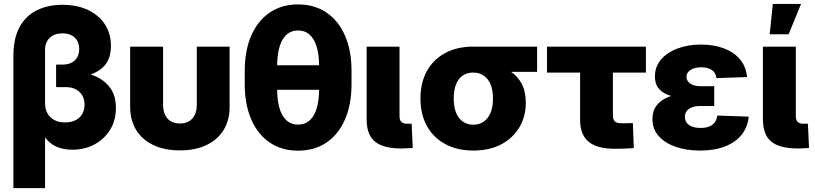

<svg xmlns="http://www.w3.org/2000/svg" viewBox="-20 -762 4186 986"><path d="M48.8 204.1V-475.1Q48.8 -564.9 80.6 -623Q112.3 -681.2 169.2 -709.2Q226.1 -737.3 300.3 -737.3Q376.5 -737.3 432.6 -710.4Q488.8 -683.6 519.3 -636Q549.8 -588.4 549.8 -525.4Q549.8 -474.1 528.1 -440.2Q506.3 -406.2 464.1 -387Q421.9 -367.7 360.8 -359.9V-398.9Q423.3 -391.6 471.7 -369.6Q520 -347.7 547.6 -308.1Q575.2 -268.6 575.2 -207.5Q575.2 -143.1 545.2 -95Q515.1 -46.9 464.6 -20Q414.1 6.8 352.1 6.8Q305.7 6.8 271.2 -8.3Q236.8 -23.4 214.8 -51.8Q192.9 -80.1 184.1 -117.7L211.4 -120.1V204.1ZM313.5 -133.3Q344.7 -133.3 367.2 -144.3Q389.6 -155.3 401.9 -175.8Q414.1 -196.3 414.1 -224.1Q414.1 -265.1 388.2 -289.8Q362.3 -314.5 317.9 -314.5H268.1V-430.2H300.8Q327.6 -430.2 346.7 -439.7Q365.7 -449.2 376.2 -467.3Q386.7 -485.4 386.7 -510.3Q386.7 -547.4 363.8 -569.1Q340.8 -590.8 301.3 -590.8Q259.8 -590.8 235.6 -567.9Q211.4 -544.9 211.4 -506.3V-230.5Q211.4 -201.7 223.9 -179.7Q236.3 -157.7 259 -145.5Q281.7 -133.3 313.5 -133.3Z M903.8 10.3Q824.7 10.3 767.3 -17.1Q710 -44.4 679.2 -94.7Q648.4 -145 648.4 -213.9V-522.5H817.4V-224.6Q817.4 -194.8 827.4 -172.9Q837.4 -150.9 856.9 -139.4Q876.5 -127.9 903.8 -127.9Q931.6 -127.9 950.9 -139.4Q970.2 -150.9 980.5 -172.9Q990.7 -194.8 990.7 -224.6V-522.5H1159.2V-213.9Q1159.2 -145 1128.4 -94.7Q1097.7 -44.4 1040.5 -17.1Q983.4 10.3 903.8 10.3Z M1510.7 11.7Q1426.8 11.7 1365.2 -30Q1303.7 -71.8 1270.3 -148.7Q1236.8 -225.6 1236.8 -330.1V-397.5Q1236.8 -502.4 1270.3 -579.1Q1303.7 -655.8 1365.2 -697.5Q1426.8 -739.3 1510.7 -739.3Q1595.2 -739.3 1656.7 -697.5Q1718.3 -655.8 1751.7 -579.1Q1785.2 -502.4 1785.2 -397.5V-330.1Q1785.2 -225.6 1751.7 -148.7Q1718.3 -71.8 1656.7 -30Q1595.2 11.7 1510.7 11.7ZM1510.7 -122.1Q1562.5 -122.1 1590.6 -168.9Q1618.7 -215.8 1618.7 -308.6V-418.9Q1618.7 -511.7 1590.6 -558.6Q1562.5 -605.5 1510.7 -605.5Q1459 -605.5 1431.2 -558.6Q1403.3 -511.7 1403.3 -418.9V-308.6Q1403.3 -215.8 1431.2 -168.9Q1459 -122.1 1510.7 -122.1ZM1376.5 -300.8V-426.8H1644V-300.8Z M2043 0.5Q1948.7 0.5 1905.8 -34.7Q1862.8 -69.8 1862.8 -148.9V-522.5H2031.7V-166Q2031.7 -145.5 2041.3 -136Q2050.8 -126.5 2071.3 -126.5Q2077.6 -126.5 2083.5 -126.7Q2089.4 -127 2093.8 -127L2099.6 -2.4Q2087.4 -1.5 2073.2 -0.5Q2059.1 0.5 2043 0.5Z M2411.1 11.2Q2329.1 11.2 2267.8 -21.5Q2206.5 -54.2 2172.9 -114Q2139.2 -173.8 2139.2 -255.9Q2139.2 -337.4 2172.4 -397.2Q2205.6 -457 2266.4 -489.7Q2327.1 -522.5 2408.7 -522.5H2738.3V-393.1H2508.3L2408.7 -389.2Q2378.9 -389.2 2356.4 -374Q2334 -358.9 2322 -329.3Q2310.1 -299.8 2310.1 -255.9Q2310.1 -212.4 2322.5 -182.4Q2335 -152.3 2357.9 -137Q2380.9 -121.6 2411.1 -121.6Q2440.9 -121.6 2463.6 -137Q2486.3 -152.3 2499 -182.4Q2511.7 -212.4 2511.7 -255.9Q2511.7 -299.8 2499 -329.3Q2486.3 -358.9 2463.6 -374Q2440.9 -389.2 2411.1 -389.2V-441.9Q2465.3 -441.9 2513.9 -431.2Q2562.5 -420.4 2600.1 -396.2Q2637.7 -372.1 2658.9 -332.3Q2680.2 -292.5 2680.2 -234.4Q2680.2 -163.6 2647 -107.9Q2613.8 -52.2 2553.5 -20.5Q2493.2 11.2 2411.1 11.2Z M3137.7 2Q3045.9 2 3002.4 -34.4Q2959 -70.8 2959 -146.5V-389.2H2789.1V-522.5H3296.9V-389.2H3127.4V-171.9Q3127.4 -147.9 3137.5 -138.4Q3147.5 -128.9 3174.3 -128.9Q3188 -128.9 3202.6 -129.2Q3217.3 -129.4 3230 -129.9L3234.9 -1.5Q3210.4 0.5 3186 1.2Q3161.6 2 3137.7 2Z M3575.2 11.2Q3506.8 11.2 3451.4 -7.6Q3396 -26.4 3363.3 -62.5Q3330.6 -98.6 3330.6 -150.9Q3330.6 -190.9 3349.6 -217.3Q3368.7 -243.7 3402.1 -259.3Q3435.5 -274.9 3478.3 -281.5Q3521 -288.1 3568.4 -288.1H3647.9V-217.8H3577.1Q3552.7 -217.8 3534.7 -211.2Q3516.6 -204.6 3506.8 -192.1Q3497.1 -179.7 3497.1 -161.6Q3497.1 -135.3 3518.3 -120.1Q3539.6 -105 3577.6 -105Q3604 -105 3622.1 -112.3Q3640.1 -119.6 3650.4 -133.8Q3660.6 -147.9 3663.6 -168.5L3824.7 -163.1Q3820.3 -110.4 3789.3 -71Q3758.3 -31.7 3704.1 -10.3Q3649.9 11.2 3575.2 11.2ZM3573.7 -253.9Q3521.5 -253.9 3479 -258.8Q3436.5 -263.7 3406.2 -276.4Q3376 -289.1 3359.6 -311.5Q3343.3 -334 3343.3 -369.1Q3343.3 -419.4 3374.5 -456.1Q3405.8 -492.7 3459.5 -512.9Q3513.2 -533.2 3580.1 -533.2Q3644.5 -533.2 3696 -514.2Q3747.6 -495.1 3779.3 -458.3Q3811 -421.4 3816.4 -366.2L3659.2 -360.8Q3656.2 -388.2 3636 -402.3Q3615.7 -416.5 3581.5 -416.5Q3548.3 -416.5 3526.9 -403.3Q3505.4 -390.1 3505.4 -367.2Q3505.4 -346.7 3524.4 -333Q3543.5 -319.3 3577.6 -319.3H3647.9V-253.9Z M4078.1 0.5Q3983.9 0.5 3940.9 -34.7Q3897.9 -69.8 3897.9 -148.9V-522.5H4066.9V-166Q4066.9 -145.5 4076.4 -136Q4085.9 -126.5 4106.4 -126.5Q4112.8 -126.5 4118.7 -126.7Q4124.5 -127 4128.9 -127L4134.8 -2.4Q4122.6 -1.5 4108.4 -0.5Q4094.2 0.5 4078.1 0.5ZM3932.6 -585.9 3948.7 -741.7H4093.8L4029.8 -585.9Z"/></svg>

Font: Inter 28pt ExtraBold
Style: Regular
Weight: 800
Designer: Rasmus Andersson
Foundry: rsms
Version: Version 4.001;git-66647c0bb